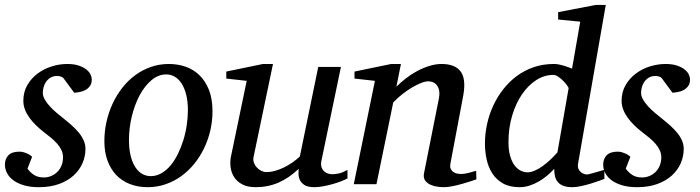

<svg xmlns="http://www.w3.org/2000/svg" viewBox="-28 -757 2876 789"><path d="M349.1 -431.2Q349.1 -413.6 341.3 -403.1Q333.5 -392.6 322.3 -386.7Q311 -380.9 298.6 -378.7Q286.1 -376.5 276.9 -376L231.9 -437Q229 -439.5 222.7 -442.1Q216.3 -444.8 207 -444.8Q190.4 -444.8 179.2 -437.7Q168 -430.7 160.9 -420.2Q153.8 -409.7 150.9 -397.7Q147.9 -385.7 147.9 -376Q147.9 -362.3 155.8 -348.4Q163.6 -334.5 176.3 -320.6Q189 -306.6 204.8 -293.2Q220.7 -279.8 236.8 -267.1Q253.4 -253.9 268.8 -240Q284.2 -226.1 296.4 -211.2Q308.6 -196.3 315.9 -179.7Q323.2 -163.1 323.2 -145Q323.2 -114.3 310.8 -85.9Q298.3 -57.6 274.2 -35.6Q250 -13.7 214.1 -0.7Q178.2 12.2 131.8 12.2Q95.7 12.2 69.3 4.2Q43 -3.9 25.9 -16.8Q8.8 -29.8 0.5 -46.4Q-7.8 -63 -7.8 -80.1Q-7.8 -104 6.6 -118.9Q21 -133.8 51.8 -133.8Q61 -133.8 69.3 -131.3Q77.6 -128.9 84.5 -125.7Q91.3 -122.6 96.4 -118.9Q101.6 -115.2 104 -112.8L85 -64Q95.7 -48.8 111.6 -38.3Q127.4 -27.8 152.8 -27.8Q168 -27.8 182.1 -33.7Q196.3 -39.6 207.3 -50.3Q218.3 -61 224.6 -76.4Q231 -91.8 231 -110.8Q231 -126 224.9 -139.4Q218.8 -152.8 207.8 -165.5Q196.8 -178.2 181.9 -190.7Q167 -203.1 148.9 -216.8Q133.3 -229 118.9 -243.2Q104.5 -257.3 93 -273.2Q81.5 -289.1 74.7 -306.6Q67.9 -324.2 67.9 -342.8Q67.9 -379.4 84.5 -407.7Q101.1 -436 127.2 -455.3Q153.3 -474.6 185.3 -484.4Q217.3 -494.1 248 -494.1Q276.4 -494.1 295.7 -487.5Q314.9 -481 326.9 -471.4Q338.9 -461.9 344 -450.9Q349.1 -439.9 349.1 -431.2Z M744.1 -304.2Q744.1 -339.8 737.3 -367.2Q730.5 -394.5 718.8 -413.1Q707 -431.6 690.7 -441.4Q674.3 -451.2 655.3 -451.2Q622.6 -451.2 594.5 -427.5Q566.4 -403.8 545.9 -365.5Q525.4 -327.1 513.7 -279.1Q502 -231 502 -182.1Q502 -145 508.8 -117.2Q515.6 -89.4 527.8 -70.6Q540 -51.8 556.2 -42.5Q572.3 -33.2 591.3 -33.2Q614.7 -33.2 635.5 -45.2Q656.2 -57.1 673.1 -77.4Q689.9 -97.7 703.1 -124.5Q716.3 -151.4 725.6 -181.4Q734.9 -211.4 739.5 -243.2Q744.1 -274.9 744.1 -304.2ZM845.2 -299.8Q845.2 -259.3 836.2 -220.5Q827.1 -181.6 810.3 -147Q793.5 -112.3 769.8 -83.3Q746.1 -54.2 716.6 -33Q687 -11.7 652.3 0.2Q617.7 12.2 579.1 12.2Q538.1 12.2 504.9 -1Q471.7 -14.2 448.7 -38.8Q425.8 -63.5 413.3 -98.4Q400.9 -133.3 400.9 -176.8Q400.9 -217.3 409.7 -256.6Q418.5 -295.9 434.8 -331.1Q451.2 -366.2 474.6 -396.2Q498 -426.3 527.6 -448Q557.1 -469.7 592 -481.9Q627 -494.1 666 -494.1Q702.1 -494.1 734.6 -482.9Q767.1 -471.7 791.7 -447.8Q816.4 -423.8 830.8 -387.2Q845.2 -350.6 845.2 -299.8Z M1399.9 -23.9Q1390.6 -18.6 1374.3 -12.2Q1357.9 -5.9 1338.9 -0.5Q1319.8 4.9 1300 8.5Q1280.3 12.2 1264.2 12.2Q1235.8 12.2 1222.2 2.7Q1208.5 -6.8 1203.4 -19.3Q1198.2 -31.7 1198.7 -44.4Q1199.2 -57.1 1199.2 -63Q1159.7 -25.4 1116.5 -6.6Q1073.2 12.2 1022.9 12.2Q988.3 12.2 966.3 0Q944.3 -12.2 933.1 -30.8Q921.9 -49.3 919.4 -71.3Q917 -93.3 920.9 -112.8L985.8 -424.8L901.9 -434.1V-462.9L1052.7 -494.1H1093.8L1014.2 -112.8Q1011.2 -100.1 1015.4 -88.6Q1019.5 -77.1 1027.6 -68.6Q1035.6 -60.1 1045.9 -54.9Q1056.2 -49.8 1065.9 -49.8Q1084 -49.8 1102.3 -54.9Q1120.6 -60.1 1138.7 -68.8Q1156.7 -77.6 1173.3 -89.1Q1189.9 -100.6 1204.1 -113.8L1279.8 -481.9H1373L1293 -97.2Q1289.6 -81.5 1293 -71Q1296.4 -60.5 1303.5 -53.7Q1310.5 -46.9 1319.6 -43.9Q1328.6 -41 1336.9 -41Q1346.7 -41 1362.8 -43.9Q1378.9 -46.9 1399.9 -59.1Z M1929.7 -20Q1923.3 -17.6 1907.5 -12.5Q1891.6 -7.3 1872.1 -1.7Q1852.5 3.9 1832 8.1Q1811.5 12.2 1795.9 12.2Q1787.1 12.2 1771.7 10.5Q1756.3 8.8 1742.2 2.7Q1728 -3.4 1719.2 -15.1Q1710.4 -26.9 1714.8 -46.9L1775.9 -354Q1779.3 -374 1776.1 -387.2Q1772.9 -400.4 1765.9 -408.4Q1758.8 -416.5 1749.5 -419.7Q1740.2 -422.9 1731.9 -422.9Q1719.7 -422.9 1701.9 -415.8Q1684.1 -408.7 1664.3 -397Q1644.5 -385.3 1624.5 -369.4Q1604.5 -353.5 1587.9 -335.9L1519 0H1425.8L1512.7 -424.8L1428.7 -434.1V-462.9L1579.6 -494.1H1619.6L1601.1 -400.9Q1617.7 -417.5 1639.2 -434.3Q1660.6 -451.2 1685.1 -464.4Q1709.5 -477.5 1735.6 -485.8Q1761.7 -494.1 1786.6 -494.1Q1841.3 -494.1 1864.5 -463.9Q1887.7 -433.6 1876 -366.2L1822.8 -84Q1820.3 -69.8 1825 -61.5Q1829.6 -53.2 1837.2 -48.8Q1844.7 -44.4 1853 -43.2Q1861.3 -42 1865.7 -42Q1879.4 -42 1895.5 -45.9Q1911.6 -49.8 1928.7 -55.2Z M2347.7 -85.9Q2345.2 -71.8 2349.1 -63Q2353 -54.2 2359.6 -49.1Q2366.2 -43.9 2373.3 -42Q2380.4 -40 2383.8 -40Q2387.2 -40 2397.7 -42.7Q2408.2 -45.4 2419.9 -48.8Q2431.6 -52.2 2441.9 -55.2L2455.6 -59.1V-22Q2449.7 -19.5 2434.1 -13.9Q2418.5 -8.3 2399.4 -2.4Q2380.4 3.4 2360.1 7.8Q2339.8 12.2 2324.7 12.2Q2301.8 12.2 2287.1 6.6Q2272.5 1 2264.2 -9Q2255.9 -19 2252.7 -32.7Q2249.5 -46.4 2249.5 -63Q2236.3 -48.8 2220.5 -35.4Q2204.6 -22 2186.5 -11.5Q2168.5 -1 2148.4 5.6Q2128.4 12.2 2107.4 12.2Q2065.4 12.2 2037.8 -3.9Q2010.3 -20 1994.1 -45.9Q1978 -71.8 1971.4 -103.5Q1964.8 -135.3 1964.8 -167Q1964.8 -206.5 1973.4 -246.3Q1981.9 -286.1 1998.8 -322.5Q2015.6 -358.9 2040 -390.1Q2064.5 -421.4 2095.7 -444.6Q2127 -467.8 2165.3 -481Q2203.6 -494.1 2247.6 -494.1Q2258.8 -494.1 2269.5 -491.9Q2280.3 -489.7 2290 -486.8Q2299.8 -483.9 2308.1 -480.5Q2316.4 -477.1 2322.8 -475.1L2356.4 -668L2265.6 -676.8V-707L2420.4 -736.8H2461.4ZM2308.6 -394Q2309.1 -396 2303 -405Q2296.9 -414.1 2287.4 -423.8Q2277.8 -433.6 2266.6 -441.4Q2255.4 -449.2 2245.6 -449.2Q2209 -449.2 2175.8 -428Q2142.6 -406.7 2117.2 -369.6Q2091.8 -332.5 2076.7 -282Q2061.5 -231.4 2061.5 -172.9Q2061.5 -140.6 2068.1 -117.2Q2074.7 -93.8 2085.7 -78.6Q2096.7 -63.5 2110.8 -56.2Q2125 -48.8 2139.6 -48.8Q2153.3 -48.8 2169.2 -55.7Q2185.1 -62.5 2201.2 -74Q2217.3 -85.4 2233.2 -100.3Q2249 -115.2 2262.7 -130.9Z M2807.6 -431.2Q2807.6 -413.6 2799.8 -403.1Q2792 -392.6 2780.8 -386.7Q2769.5 -380.9 2757.1 -378.7Q2744.6 -376.5 2735.4 -376L2690.4 -437Q2687.5 -439.5 2681.2 -442.1Q2674.8 -444.8 2665.5 -444.8Q2648.9 -444.8 2637.7 -437.7Q2626.5 -430.7 2619.4 -420.2Q2612.3 -409.7 2609.4 -397.7Q2606.4 -385.7 2606.4 -376Q2606.4 -362.3 2614.3 -348.4Q2622.1 -334.5 2634.8 -320.6Q2647.5 -306.6 2663.3 -293.2Q2679.2 -279.8 2695.3 -267.1Q2711.9 -253.9 2727.3 -240Q2742.7 -226.1 2754.9 -211.2Q2767.1 -196.3 2774.4 -179.7Q2781.7 -163.1 2781.7 -145Q2781.7 -114.3 2769.3 -85.9Q2756.8 -57.6 2732.7 -35.6Q2708.5 -13.7 2672.6 -0.7Q2636.7 12.2 2590.3 12.2Q2554.2 12.2 2527.8 4.2Q2501.5 -3.9 2484.4 -16.8Q2467.3 -29.8 2459 -46.4Q2450.7 -63 2450.7 -80.1Q2450.7 -104 2465.1 -118.9Q2479.5 -133.8 2510.3 -133.8Q2519.5 -133.8 2527.8 -131.3Q2536.1 -128.9 2543 -125.7Q2549.8 -122.6 2554.9 -118.9Q2560.1 -115.2 2562.5 -112.8L2543.5 -64Q2554.2 -48.8 2570.1 -38.3Q2585.9 -27.8 2611.3 -27.8Q2626.5 -27.8 2640.6 -33.7Q2654.8 -39.6 2665.8 -50.3Q2676.8 -61 2683.1 -76.4Q2689.5 -91.8 2689.5 -110.8Q2689.5 -126 2683.3 -139.4Q2677.2 -152.8 2666.3 -165.5Q2655.3 -178.2 2640.4 -190.7Q2625.5 -203.1 2607.4 -216.8Q2591.8 -229 2577.4 -243.2Q2563 -257.3 2551.5 -273.2Q2540 -289.1 2533.2 -306.6Q2526.4 -324.2 2526.4 -342.8Q2526.4 -379.4 2543 -407.7Q2559.6 -436 2585.7 -455.3Q2611.8 -474.6 2643.8 -484.4Q2675.8 -494.1 2706.5 -494.1Q2734.9 -494.1 2754.2 -487.5Q2773.4 -481 2785.4 -471.4Q2797.4 -461.9 2802.5 -450.9Q2807.6 -439.9 2807.6 -431.2Z"/></svg>

Font: Charis SIL APac
Style: Italic
Weight: 400
Italic angle: -11°
Foundry: SIL International
Version: Version 5.000